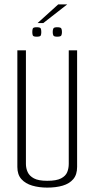

<svg xmlns="http://www.w3.org/2000/svg" viewBox="-20 -849 430 874"><path d="M195 5Q158 5 127 -4Q96 -13 77.5 -33.5Q59 -54 59 -89V-620H98V-103Q98 -83 106 -65.5Q114 -48 134.5 -37Q155 -26 195 -26Q237 -26 258 -37Q279 -48 286 -65.5Q293 -83 293 -103V-620H331V-89Q331 -54 313.5 -33.5Q296 -13 265.5 -4Q235 5 195 5ZM240 -682Q226 -682 223 -687.5Q220 -693 220 -703Q220 -714 223 -719.5Q226 -725 240 -725Q256 -725 259 -719.5Q262 -714 262 -703Q262 -693 259 -687.5Q256 -682 240 -682ZM147 -682Q132 -682 129.5 -687.5Q127 -693 127 -703Q127 -714 129.5 -719.5Q132 -725 147 -725Q163 -725 165.5 -719.5Q168 -714 168 -703Q168 -693 165.5 -687.5Q163 -682 147 -682ZM151 -744 245 -829H286L177 -744Z"/></svg>

Font: Smooch Sans Thin Light
Style: Regular
Weight: 300
Version: Version 1.010